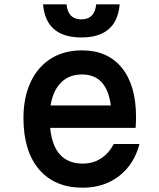

<svg xmlns="http://www.w3.org/2000/svg" viewBox="-20 -855 740 892"><path d="M628 -186Q603 -91 533 -37Q463 17 364 17Q234 17 161.5 -68Q89 -153 89 -307Q89 -403 122.5 -474Q156 -545 217 -583Q278 -621 361 -621Q480 -621 546 -540Q612 -459 612 -311Q612 -298 611.5 -285.5Q611 -273 610 -261H213Q229 -95 365 -95Q458 -95 509 -186ZM361 -509Q301 -509 263.5 -471.5Q226 -434 215 -365H495Q476 -509 361 -509ZM289 -835Q296 -765 358 -765Q420 -765 427 -835H536Q523 -681 358 -681Q193 -681 180 -835Z"/></svg>

Font: Martian Mono Medium
Style: Regular
Weight: 500
Monospace: yes
Designer: Roman Shamin
Foundry: Evil Martians
Version: Version 1.000; ttfautohint (v1.8.4.7-5d5b)